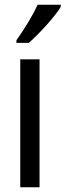

<svg xmlns="http://www.w3.org/2000/svg" viewBox="-20 -786 275 806"><path d="M235 -757V-766H138C117 -721 87 -671 49 -617V-606H101C142 -642 210 -715 235 -757ZM146 0V-537H65V0Z"/></svg>

Font: Noto Sans Lao Looped ExtraCondensed
Style: Regular
Weight: 400
Width: 2
Designer: Mark Frömberg, Ben Mitchell
Foundry: The Fontpad Ltd
Version: Version 1.003